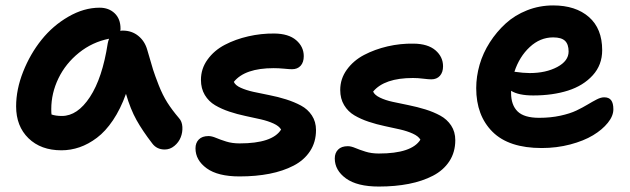

<svg xmlns="http://www.w3.org/2000/svg" viewBox="-20 -599 2310 704"><path d="M205.1 -47.9Q129.9 -47.9 84.5 -92Q39.1 -136.2 39.1 -209Q39.1 -271 64.9 -336.2Q90.8 -401.4 132.3 -453.1Q173.8 -504.9 230.7 -537.8Q287.6 -570.8 345.2 -570.8Q378.9 -570.8 400.4 -550.3Q421.9 -529.8 421.9 -494.1Q421.9 -487.8 420.9 -485.8Q423.8 -486.8 430.2 -486.8Q463.4 -486.8 487.3 -467.3Q511.2 -447.8 520 -416Q534.7 -364.3 541.3 -343.5Q547.9 -322.8 562 -286.6Q576.2 -250.5 593.5 -223.1Q610.8 -195.8 636.2 -166Q647.5 -153.8 648.7 -133.8Q649.9 -113.8 642.6 -95.5Q635.3 -77.1 619.4 -64Q603.5 -50.8 584 -50.8Q554.7 -50.8 538.1 -73.2Q502.4 -119.6 480.5 -158.9Q458.5 -198.2 441.9 -254.9Q421.9 -199.2 394.3 -158.2Q366.7 -117.2 335.4 -93.8Q304.2 -70.3 271.7 -59.1Q239.3 -47.9 205.1 -47.9ZM168 -199.2Q168 -185.1 168.9 -179.2Q184.6 -173.8 207 -173.8Q264.2 -173.8 309.8 -243.4Q355.5 -313 375 -439.9Q376.5 -448.2 379.9 -457Q318.4 -444.8 269.5 -405.5Q220.7 -366.2 194.3 -311.8Q168 -257.3 168 -199.2Z M858.4 47.9Q778.8 47.9 737.8 18.1Q696.8 -11.7 696.8 -55.2Q696.8 -75.2 709 -87.6Q721.2 -100.1 744.6 -100.1Q756.3 -100.1 772 -93.5Q787.6 -86.9 809.3 -80.1Q831.1 -73.2 858.4 -73.2Q979 -73.2 1010.7 -124Q1003.4 -136.7 983.2 -146Q962.9 -155.3 936.5 -161.4Q910.2 -167.5 879.9 -173.8Q849.6 -180.2 821 -189.7Q792.5 -199.2 768.8 -213.1Q745.1 -227.1 731 -250.7Q716.8 -274.4 716.8 -306.2Q716.8 -347.2 741 -380.6Q765.1 -414.1 804.2 -434.6Q843.3 -455.1 890.4 -465.8Q937.5 -476.6 985.8 -476.1Q1038.1 -475.6 1065.9 -451.7Q1093.8 -427.7 1093.8 -393.1Q1093.8 -370.6 1082.3 -357.9Q1070.8 -345.2 1050.8 -345.2Q1040.5 -345.2 1021.2 -347.2Q1002 -349.1 983.4 -349.1Q877.9 -349.1 837.4 -298.8Q842.8 -286.1 862.8 -277.1Q882.8 -268.1 909.4 -262.2Q936 -256.3 967.5 -250.2Q999 -244.1 1029.1 -234.6Q1059.1 -225.1 1083.7 -211.9Q1108.4 -198.7 1123.5 -175.8Q1138.7 -152.8 1138.7 -122.1Q1138.7 -78.1 1116.9 -44.9Q1095.2 -11.7 1056.6 8.3Q1018.1 28.3 968.3 38.1Q918.5 47.9 858.4 47.9Z M1369.1 85Q1289.6 85 1248.5 55.2Q1207.5 25.4 1207.5 -18.1Q1207.5 -38.1 1219.7 -50.5Q1231.9 -63 1255.4 -63Q1267.1 -63 1282.7 -56.4Q1298.3 -49.8 1320.1 -43Q1341.8 -36.1 1369.1 -36.1Q1489.7 -36.1 1521.5 -86.9Q1514.2 -99.6 1493.9 -108.9Q1473.6 -118.2 1447.3 -124.3Q1420.9 -130.4 1390.6 -136.7Q1360.4 -143.1 1331.8 -152.6Q1303.2 -162.1 1279.5 -176Q1255.9 -189.9 1241.7 -213.6Q1227.5 -237.3 1227.5 -269Q1227.5 -310.1 1251.7 -343.5Q1275.9 -377 1314.9 -397.5Q1354 -418 1401.1 -429Q1448.2 -439.9 1496.6 -439Q1548.8 -438.5 1576.7 -414.6Q1604.5 -390.6 1604.5 -356Q1604.5 -334 1593 -321Q1581.5 -308.1 1561.5 -308.1Q1551.3 -308.1 1532 -310.5Q1512.7 -313 1494.1 -313Q1389.6 -313 1348.1 -263.2Q1353.5 -250.5 1373.3 -241Q1393.1 -231.4 1419.9 -225.6Q1446.8 -219.7 1478.3 -213.4Q1509.8 -207 1539.8 -197.8Q1569.8 -188.5 1594.5 -175Q1619.1 -161.6 1634.3 -138.7Q1649.4 -115.7 1649.4 -85Q1649.4 -41 1627.7 -7.8Q1606 25.4 1567.4 45.4Q1528.8 65.4 1479 75.2Q1429.2 85 1369.1 85Z M1966.3 -56.2Q1845.7 -56.2 1785.9 -115.7Q1726.1 -175.3 1726.1 -275.9Q1726.1 -318.4 1738.5 -361.6Q1751 -404.8 1775.9 -443.6Q1800.8 -482.4 1834.2 -512.9Q1867.7 -543.5 1912.8 -561.3Q1958 -579.1 2008.3 -579.1Q2090.8 -579.1 2139.4 -536.6Q2188 -494.1 2188 -415Q2188 -360.8 2153.3 -322.8Q2118.7 -284.7 2062.5 -266.8Q2006.3 -249 1935.1 -249Q1881.3 -249 1854 -266.1V-257.8Q1854 -213.9 1877.9 -190.4Q1901.9 -167 1957 -167Q1999 -167 2034.7 -174.8Q2070.3 -182.6 2093.3 -193.6Q2116.2 -204.6 2134.5 -215.6Q2152.8 -226.6 2168 -234.4Q2183.1 -242.2 2195.3 -242.2Q2212.9 -242.2 2220.9 -231.4Q2229 -220.7 2229 -198.2Q2229 -173.8 2208.7 -148.7Q2188.5 -123.5 2154.5 -103Q2120.6 -82.5 2070.8 -69.3Q2021 -56.2 1966.3 -56.2ZM2008.3 -461.9Q1960.4 -461.9 1922.4 -426.5Q1884.3 -391.1 1866.2 -335.9Q1899.4 -331.1 1922.4 -331.1Q1981.4 -331.1 2023.2 -353.3Q2064.9 -375.5 2064.9 -410.2Q2064.9 -436.5 2051.8 -449.2Q2038.6 -461.9 2008.3 -461.9Z"/></svg>

Font: Shantell Sans Bouncy
Style: Regular
Weight: 600
Designer: Stephen Nixon, Anya Danilova, Shantell Martin
Foundry: Arrow Type
Version: Version 1.006;[9816181b4]